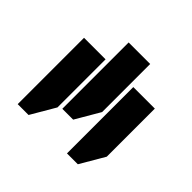

<svg xmlns="http://www.w3.org/2000/svg" viewBox="-127 -858 788 788"><g transform="rotate(45 267.0 -463.5)"><path d="M206 -329V-714H331V-435L269 -329ZM63 -213V-598H188V-319L126 -213ZM349 -213V-598H474V-319L412 -213Z"/></g></svg>

Font: Noto Sans Hebrew SemiCondensed SemiBold
Style: Regular
Weight: 600
Width: 4
Designer: Monotype Design Team
Foundry: Monotype Imaging Inc.
Version: Version 2.004; ttfautohint (v1.8.4.7-5d5b)